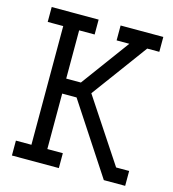

<svg xmlns="http://www.w3.org/2000/svg" viewBox="-106 -794 797 882"><g transform="rotate(15 292.5 -353.0)"><path d="M31.2 0V-70.8H105V-635.3H31.2V-706.1H254.4V-635.3H180.7V-405.8H250.5L419.4 -635.3H358.9V-706.1H562V-635.3H504.4L309.6 -370.6L507.8 -70.8H569.8V0H468.3L249 -334.5H180.7V-70.8H254.4V0Z"/></g></svg>

Font: Kay Pho Du Medium
Style: Regular
Weight: 500
Designer: Victor Gaultney, Khu Oo Reh
Foundry: SIL International
Version: Version 3.000